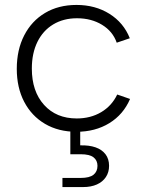

<svg xmlns="http://www.w3.org/2000/svg" viewBox="-20 -527 595 778"><path d="M305 62Q341 61 367 70Q393 79 407.5 98Q422 117 422 145Q422 171 409 190.5Q396 210 372.5 220.5Q349 231 317 231H233V194H307Q343 194 359 181Q375 168 375 145Q375 123 359 110.5Q343 98 307 98H265V-9H305ZM290 7Q217 7 162.5 -25Q108 -57 78 -114.5Q48 -172 48 -248Q48 -325 78 -383.5Q108 -442 162.5 -474.5Q217 -507 290 -507Q366 -507 423.5 -471Q481 -435 506 -372L453 -354Q437 -400 393.5 -426.5Q350 -453 292 -453Q237 -453 195.5 -428Q154 -403 131.5 -357Q109 -311 109 -249Q109 -157 158.5 -102Q208 -47 291 -47Q347 -47 390 -72.5Q433 -98 455 -144L507 -126Q480 -63 423 -28Q366 7 290 7Z"/></svg>

Font: Albert Sans Light
Style: Regular
Weight: 300
Designer: Andreas Rasmussen
Foundry: a.Foundry
Version: Version 1.025